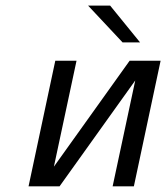

<svg xmlns="http://www.w3.org/2000/svg" viewBox="-20 -660 589 680"><path d="M81.1 0 175.8 -444.8H251L170.9 -69.8L439 -444.8H548.8L454.1 0H378.9L459 -375L190.9 0ZM292 -640.1H370.1L476.1 -509.8H414.1Z"/></svg>

Font: CMU Sans Serif
Style: Oblique
Weight: 500
Italic angle: -12°
Version: Version 0.7.0